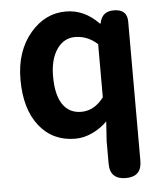

<svg xmlns="http://www.w3.org/2000/svg" viewBox="-55 -622 754 885"><g transform="rotate(-5 322.0 -179.5)"><path d="M492 215Q418 215 418 142V37L424 -53Q394 -23 356 -5Q316 14 276 14Q171 14 109 -64.5Q47 -143 47 -279Q47 -411 119 -495Q187 -574 282 -574Q368 -574 434 -505H438L439 -511Q450 -560 503 -560Q565 -560 565 -503V-172V142Q565 215 492 215ZM314 -107Q374 -107 418 -165V-288V-411Q372 -453 314 -453Q264 -453 232 -409Q198 -362 198 -281Q198 -195 228 -151Q258 -107 314 -107Z"/></g></svg>

Font: GenSenRounded TW B
Style: Regular
Weight: 700
Version: Version 1.501;PS 1;hotconv 16.6.51;makeotf.lib2.5.65220